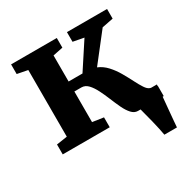

<svg xmlns="http://www.w3.org/2000/svg" viewBox="-166 -699 1000 1024"><g transform="rotate(-30 334.0 -187.0)"><path d="M557 180Q554.5 164.5 549 138.8Q543.5 113 536.5 85Q529.5 57 523.2 33.8Q517 10.5 514.5 0L478 -72H656.5Q655.5 -58 653.2 -32.2Q651 -6.5 648.2 24.8Q645.5 56 642.5 86.8Q639.5 117.5 637.5 142.5Q635.5 167.5 634.5 180ZM35 0V-61L101 -71V-481.5L36.5 -494V-553.5H318V-494L256.5 -481.5V-321H342L447 -481.5L380.5 -494V-553.5H627.5V-494L558.5 -480.5L425.5 -310.5Q457 -297.5 481.2 -271Q505.5 -244.5 524 -212.5Q542.5 -180.5 557.8 -150.2Q573 -120 586.8 -99Q600.5 -78 615 -73.5L657 -62.5V0H498.5Q477 0 460 -18.8Q443 -37.5 429 -67Q415 -96.5 401.5 -129.8Q388 -163 373.2 -192.2Q358.5 -221.5 340.8 -240.5Q323 -259.5 300 -259.5H256.5V-71L324.5 -61V0Z"/></g></svg>

Font: Merriweather 24pt ExtraBold
Style: Regular
Weight: 800
Version: Version 2.100